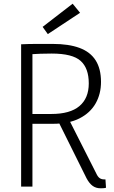

<svg xmlns="http://www.w3.org/2000/svg" viewBox="-20 -1007 613 1036"><path d="M94 0V-768Q135 -770 178 -770Q221 -770 265 -770Q351 -770 409 -748.5Q467 -727 496 -681.5Q525 -636 525 -565Q525 -500 496 -449Q467 -398 409.5 -368.5Q352 -339 265 -339H123V-392H257Q358 -392 408.5 -434.5Q459 -477 459 -557Q459 -639 415 -678.5Q371 -718 259 -718Q229 -718 198 -717Q167 -716 139 -714L155 -730V0ZM287 -367 346 -374 499 -72Q507 -54 517 -46.5Q527 -39 542 -39Q544 -39 545.5 -39Q547 -39 549 -39L552 6Q546 8 538 8.5Q530 9 523 9Q498 9 480 -4Q462 -17 447 -45ZM238 -823 210 -862 372 -987 412 -938Z"/></svg>

Font: Yaldevi Light
Style: Regular
Weight: 300
Designer: Sol Matas, Rajitha Manaperi, Kosala Senevirathne
Foundry: Mooniak
Version: Version 1.100